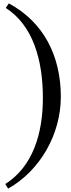

<svg xmlns="http://www.w3.org/2000/svg" viewBox="-20 -895 420 1133"><path d="M28 218C218 111 339 -104 339 -324C339 -565 237 -765 32 -875L14 -848C174 -746 233 -542 233 -317C233 -107 174 88 11 191Z"/></svg>

Font: Noto Nastaliq Urdu
Style: Regular
Weight: 400
Designer: Monotype Design Team (Patrick Giasson: type design, Kamal Mansour: OpenType code, Glenda Bellarosa). Updated by Simon Co
Foundry: Monotype Imaging Inc., Simon Cozens
Version: Version 3.009